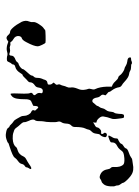

<svg xmlns="http://www.w3.org/2000/svg" viewBox="70 -536 476 657"><g transform="rotate(90 308.5 -207.0)"><path d="M234 -410Q244 -409 261 -393Q265 -389 271 -385.5Q277 -382 278 -376Q280 -363 289 -351Q294 -345 294 -342Q294 -339 300 -335Q305 -331 305.5 -330Q306 -329 304 -324Q302 -318 307 -313Q312 -308 313 -301.5Q314 -295 316 -291Q319 -285 324 -284.5Q329 -284 332 -289Q335 -293 338.5 -296.5Q342 -300 342 -302Q342 -304 345.5 -308.5Q349 -313 350 -319Q351 -325 355.5 -330.5Q360 -336 361 -342Q362 -348 362.5 -352.5Q363 -357 365.5 -360Q368 -363 369 -375Q369 -381 369.5 -384.5Q370 -388 371 -390Q372 -392 373.5 -392.5Q375 -393 378 -393Q382 -393 383 -390.5Q384 -388 386 -370Q388 -355 385 -349Q380 -336 378 -322Q377 -315 384 -307Q391 -299 397 -299Q400 -299 399 -293L398 -287L406 -292Q415 -296 415.5 -301Q416 -306 421 -310.5Q426 -315 430 -314.5Q434 -314 436 -314.5Q438 -315 438 -318Q438 -321 436 -323Q433 -325 434 -329Q435 -333 438.5 -334Q442 -335 446 -333Q449 -331 449 -328Q447 -316 441 -311Q438 -309 437 -298.5Q436 -288 430 -282.5Q424 -277 423 -271.5Q422 -266 419 -260Q414 -250 414 -224Q414 -217 408.5 -212Q403 -207 402.5 -196Q402 -185 398 -179Q394 -173 396 -166Q398 -161 397.5 -143Q397 -125 395 -118Q394 -113 394 -102Q394 -91 390 -87Q386 -81 393 -67Q398 -56 397.5 -51.5Q397 -47 404.5 -39Q412 -31 416.5 -24.5Q421 -18 427 -16.5Q433 -15 436 -13.5Q439 -12 454 -12Q476 -13 483 -24Q486 -27 494 -29Q508 -33 515 -49Q518 -55 525 -58.5Q532 -62 541 -68Q557 -80 558 -73Q558 -71 555 -67Q552 -62 552 -59Q552 -56 547 -53Q542 -50 540.5 -43Q539 -36 531 -30.5Q523 -25 519 -19Q515 -12 480 -1Q469 2 468 4Q467 6 456 9.5Q445 13 435 11Q419 9 416 2Q414 -1 412 -1Q410 -1 405.5 -6Q401 -11 395.5 -14.5Q390 -18 386 -26Q382 -34 379 -38.5Q376 -43 376 -50.5Q376 -58 372 -65.5Q368 -73 363 -75Q354 -79 357 -85Q359 -88 356.5 -90.5Q354 -93 350.5 -97Q347 -101 344.5 -98Q342 -95 342 -88Q342 -83 341 -82Q340 -81 328 -76Q318 -73 319 -51Q319 -37 317 -26Q315 -15 309 -9.5Q303 -4 300.5 -5Q298 -6 300 -51Q300 -68 298 -71Q295 -77 301 -81Q309 -85 302 -92Q296 -99 298 -107Q301 -115 290 -115Q281 -115 279 -100Q278 -92 272 -88Q261 -81 261 -71Q261 -67 256.5 -63.5Q252 -60 245.5 -53Q239 -46 236.5 -46Q234 -46 230 -39Q221 -24 209 -21Q200 -19 200 -13Q200 -10 197.5 -8Q195 -6 192.5 0Q190 6 188 7Q186 8 179.5 8Q173 8 168 6Q163 5 155 7.5Q147 10 134 7L122 3L116 7Q107 13 99 3Q94 -3 88.5 -3Q83 -3 74 -13Q64 -24 54 -43Q48 -57 53 -68Q56 -75 55 -82Q54 -89 62 -101.5Q70 -114 75.5 -117.5Q81 -121 82 -123Q83 -124 102.5 -124.5Q122 -125 126 -124Q128 -123 133 -112.5Q138 -102 138 -98Q138 -85 124 -59Q117 -45 110 -43Q105 -42 103 -34Q101 -21 114 -14Q121 -10 122.5 -6.5Q124 -3 128.5 -4Q133 -5 137 -3Q141 -1 147.5 -2.5Q154 -4 159 -2Q170 3 170 -8Q170 -17 185 -22Q190 -24 192.5 -28Q195 -32 201 -33Q206 -35 211 -39.5Q216 -44 216 -47Q216 -49 222 -56Q238 -73 238 -77Q238 -81 242 -84.5Q246 -88 246 -97.5Q246 -107 251 -117Q253 -124 254.5 -126Q256 -128 257.5 -129Q259 -130 264 -131Q268 -132 268.5 -133Q269 -134 269 -138Q269 -144 265 -148L262 -152L266 -157Q271 -161 269 -166Q267 -171 269.5 -175.5Q272 -180 273 -185.5Q274 -191 277 -197Q280 -203 279 -210Q277 -219 283 -234Q288 -245 287 -255Q286 -265 284 -269.5Q282 -274 284.5 -282Q287 -290 284 -295Q277 -310 276 -334V-351L269 -354Q263 -357 256.5 -364.5Q250 -372 245 -373Q240 -374 236 -380Q235 -382 232.5 -384Q230 -386 227.5 -388Q225 -390 222 -391.5Q219 -393 216.5 -394Q214 -395 212.5 -395Q211 -395 204.5 -399Q198 -403 190 -404Q176 -405 176 -413Q176 -416 177 -416.5Q178 -417 181 -417Q186 -417 188.5 -418.5Q191 -420 194.5 -420Q198 -420 199 -418.5Q200 -417 208.5 -417Q217 -417 221.5 -414Q226 -411 234 -410ZM540 -423Q563 -428 578 -418Q583 -415 589.5 -409Q596 -403 600.5 -397.5Q605 -392 605 -390Q605 -387 609.5 -381.5Q614 -376 614 -371Q614 -366 616 -362.5Q618 -359 617 -345Q616 -331 610.5 -324Q605 -317 600.5 -316Q596 -315 591.5 -311.5Q587 -308 579 -311Q562 -317 559 -336Q558 -344 554 -347.5Q550 -351 551 -360Q552 -382 542 -391Q537 -395 521 -394Q508 -393 502.5 -390.5Q497 -388 491 -379Q486 -373 480 -370Q467 -364 467 -354Q467 -349 466 -347.5Q465 -346 458 -343Q446 -338 444 -339.5Q442 -341 448 -351Q453 -358 453 -365Q453 -368 453.5 -369.5Q454 -371 455.5 -372Q457 -373 462 -375Q470 -379 471.5 -383.5Q473 -388 479.5 -391.5Q486 -395 487.5 -400Q489 -405 501 -409Q513 -413 518 -417Q523 -421 526.5 -421Q530 -421 540 -423Z"/></g></svg>

Font: TT2020 Style D
Style: Italic
Weight: 400
Italic angle: -15°
Version: Version 0.2.000